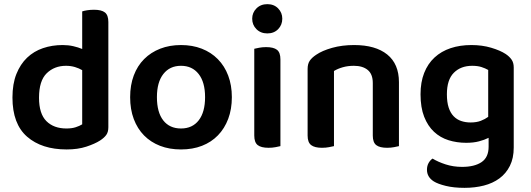

<svg xmlns="http://www.w3.org/2000/svg" viewBox="-20 -705 2557 925"><path d="M502 -92Q502 -69 492 -55Q482 -41 462 -28Q437 -12 396 1.5Q355 15 301 15Q181 15 110.5 -46.5Q40 -108 40 -235Q40 -301 59 -348.5Q78 -396 110.5 -427Q143 -458 187 -473Q231 -488 282 -488Q309 -488 333 -482.5Q357 -477 376 -469V-650Q384 -653 399.5 -655.5Q415 -658 433 -658Q469 -658 485.5 -645Q502 -632 502 -599ZM376 -367Q361 -376 341 -382Q321 -388 298 -388Q242 -388 205 -352Q168 -316 168 -234Q168 -157 203.5 -121.5Q239 -86 300 -86Q326 -86 344.5 -92Q363 -98 376 -106Z M1097 -237Q1097 -179 1079.5 -132.5Q1062 -86 1030 -53Q998 -20 953 -2.5Q908 15 852 15Q796 15 751 -2.5Q706 -20 674 -52.5Q642 -85 624.5 -131.5Q607 -178 607 -237Q607 -295 624.5 -341.5Q642 -388 674.5 -420.5Q707 -453 752 -470.5Q797 -488 852 -488Q907 -488 952 -470.5Q997 -453 1029.5 -420Q1062 -387 1079.5 -340.5Q1097 -294 1097 -237ZM852 -388Q798 -388 767 -348.5Q736 -309 736 -237Q736 -164 766.5 -125Q797 -86 852 -86Q907 -86 937.5 -125.5Q968 -165 968 -237Q968 -309 937 -348.5Q906 -388 852 -388Z M1205 -470Q1213 -472 1228.5 -475Q1244 -478 1262 -478Q1298 -478 1314.5 -465Q1331 -452 1331 -419V-1Q1323 1 1307.5 4Q1292 7 1274 7Q1238 7 1221.5 -6Q1205 -19 1205 -52ZM1195 -615Q1195 -644 1215.5 -664.5Q1236 -685 1268 -685Q1300 -685 1320 -664.5Q1340 -644 1340 -615Q1340 -585 1320 -564.5Q1300 -544 1268 -544Q1236 -544 1215.5 -564.5Q1195 -585 1195 -615Z M1776 -305Q1776 -348 1751.5 -368Q1727 -388 1685 -388Q1656 -388 1631.5 -381Q1607 -374 1589 -363V-1Q1580 1 1565 4Q1550 7 1531 7Q1496 7 1479 -6Q1462 -19 1462 -52V-373Q1462 -397 1472 -412Q1482 -427 1503 -441Q1532 -461 1580 -474.5Q1628 -488 1686 -488Q1789 -488 1845.5 -442.5Q1902 -397 1902 -309V-1Q1894 1 1878.5 4Q1863 7 1845 7Q1809 7 1792.5 -6Q1776 -19 1776 -52V-305Z M2334 -41Q2314 -31 2287.5 -24Q2261 -17 2226 -17Q2181 -17 2141 -29.5Q2101 -42 2071 -70Q2041 -98 2023.5 -142.5Q2006 -187 2006 -251Q2006 -309 2023.5 -353.5Q2041 -398 2073.5 -428Q2106 -458 2151 -473Q2196 -488 2251 -488Q2303 -488 2346.5 -475Q2390 -462 2416 -445Q2434 -433 2444.5 -418Q2455 -403 2455 -380V6Q2455 57 2436.5 94Q2418 131 2386 154.5Q2354 178 2311 189Q2268 200 2218 200Q2166 200 2127.5 190.5Q2089 181 2070 169Q2037 148 2037 113Q2037 94 2045 80Q2053 66 2064 59Q2090 75 2127 87Q2164 99 2206 99Q2266 99 2300 76Q2334 53 2334 2ZM2247 -115Q2276 -115 2296.5 -123Q2317 -131 2332 -142V-368Q2318 -376 2299.5 -382Q2281 -388 2255 -388Q2200 -388 2166.5 -354.5Q2133 -321 2133 -251Q2133 -213 2141.5 -187Q2150 -161 2165.5 -145Q2181 -129 2202 -122Q2223 -115 2247 -115Z"/></svg>

Font: Baloo Bhai 2 SemiBold
Style: Regular
Weight: 600
Designer: Supriya Tembe, Noopur Datye and Ek Type
Foundry: Ek Type
Version: Version 1.640;PS 1.000;hotconv 16.6.51;makeotf.lib2.5.65220;